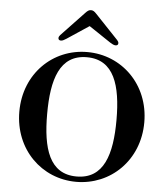

<svg xmlns="http://www.w3.org/2000/svg" viewBox="-62 -1001 934 1073"><g transform="rotate(5 405.0 -464.5)"><path d="M237 -775C237 -767 242 -762 252 -762C261 -762 271 -768 282 -775L404 -856H406L527 -775C538 -768 549 -762 558 -762C568 -762 573 -767 573 -775C573 -782 569 -787 565 -792L436 -928C424 -941 416 -946 405 -946C394 -946 386 -941 374 -928L245 -792C241 -787 237 -782 237 -775ZM55 -347C55 -134 212 17 405 17C598 17 756 -134 756 -347C756 -560 598 -711 405 -711C212 -711 55 -560 55 -347ZM211 -347C211 -540 252 -682 405 -682C558 -682 600 -540 600 -347C600 -154 558 -13 405 -13C252 -13 211 -154 211 -347Z"/></g></svg>

Font: Monomakh Unicode
Style: Regular
Weight: 400
Version: Version 1.2